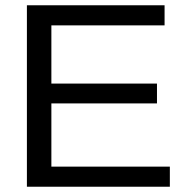

<svg xmlns="http://www.w3.org/2000/svg" viewBox="-20 -708 707 728"><path d="M624 0H82V-688H604V-611.8H174.8V-391.1H575.2V-315.9H174.8V-76.2H624Z"/></svg>

Font: Libra Sans Modern
Style: Regular
Weight: 400
Foundry: Stefan Peev, Context Ltd
Version: Version 1.000